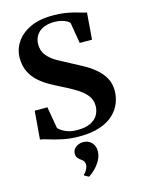

<svg xmlns="http://www.w3.org/2000/svg" viewBox="-146 -836 879 1185"><g transform="rotate(-15 293.0 -243.5)"><path d="M278.5 11Q219 11 170.8 0.2Q122.5 -10.5 88.5 -21.2Q54.5 -32 37.5 -33.5L52.5 -214H133.5L157.5 -75Q167 -64.5 183.5 -54.2Q200 -44 223 -37.2Q246 -30.5 276 -30.5Q328.5 -30.5 361 -46.2Q393.5 -62 408.5 -88.5Q423.5 -115 423.5 -146.5Q423.5 -186.5 399 -215.8Q374.5 -245 333.5 -269.5Q292.5 -294 242.5 -318.5Q212 -333.5 178 -352.8Q144 -372 114.2 -398.8Q84.5 -425.5 65.8 -463Q47 -500.5 47 -552Q47 -604.5 76.8 -650.5Q106.5 -696.5 165.2 -724.8Q224 -753 310.5 -753Q352.5 -753.5 386.5 -748.2Q420.5 -743 447 -736Q473.5 -729 492 -723.2Q510.5 -717.5 521 -716.5L507.5 -546H429L406.5 -680Q401.5 -686.5 388.5 -694Q375.5 -701.5 355.2 -706.8Q335 -712 309 -712Q265.5 -711.5 236.8 -697.2Q208 -683 193.5 -658.5Q179 -634 179 -603.5Q179 -560 203.5 -530.8Q228 -501.5 268.2 -479.2Q308.5 -457 355 -433Q387.5 -416.5 423.5 -396.2Q459.5 -376 491 -349Q522.5 -322 542 -287Q561.5 -252 561.5 -206Q561.5 -166.5 546.5 -128Q531.5 -89.5 498.5 -58Q465.5 -26.5 411.2 -7.8Q357 11 278.5 11ZM364 127Q364 158 348 186Q332 214 310.5 234.8Q289 255.5 271.5 266H270.5L243.5 251.5L242.5 246.5Q256 235.5 264.2 219Q272.5 202.5 272.5 190.5Q272.5 176 267 167.5Q261.5 159 248.5 150.5Q237.5 143 230 132.8Q222.5 122.5 222.5 107Q222.5 88 233.2 75.5Q244 63 258.8 56.8Q273.5 50.5 287 50.5H290Q322 50.5 343.2 71.8Q364.5 93 364 127Z"/></g></svg>

Font: Merriweather 96pt
Style: Bold
Weight: 700
Version: Version 2.100